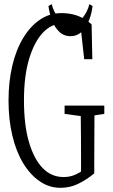

<svg xmlns="http://www.w3.org/2000/svg" viewBox="-20 -897 542 923"><path d="M481.4 -389.2Q481.4 -369.1 481.4 -349.6Q457.5 -345.2 434.1 -342.3Q433.6 -288.6 433.1 -114.3Q433.1 -85 433.1 -63.5Q394.5 -31.7 354.5 -12.7Q315.9 5.9 271 5.9Q216.8 5.9 171.9 -24.9Q126 -55.7 91.8 -111.8Q57.6 -168 39.3 -245.4Q21 -322.8 21 -413.6Q21 -504.4 39.3 -581.8Q57.6 -659.2 92.3 -715.8Q127 -772.5 173.3 -803.2Q219.2 -834 274.4 -834Q304.2 -834 329.6 -828.1Q378.9 -816.9 420.4 -779.8Q421.9 -700.7 423.8 -612.3Q423.8 -612.3 384.8 -612.3Q377 -685.1 369.6 -748Q358.9 -757.3 349.1 -763.7Q316.9 -783.7 280.3 -783.7Q227.5 -783.7 186.3 -740Q145 -696.3 120.1 -614.3Q95.2 -532.2 95.2 -414.6Q95.2 -296.9 118.9 -215.1Q142.6 -133.3 184.6 -89.6Q226.6 -45.9 285.6 -45.9Q318.4 -45.9 344.7 -58.6Q355.5 -63.5 369.6 -72.3Q369.6 -89.4 369.6 -114.3Q369.6 -253.9 368.2 -338.9Q329.6 -343.8 290.5 -349.6Q290.5 -369.1 290.5 -389.2Q290.5 -389.2 481.4 -389.2ZM212.9 -868.2Q212.9 -868.2 228.5 -877Q238.3 -838.9 259.3 -814.5Q282.7 -786.6 319.8 -786.6Q356.9 -786.6 379.4 -814.5Q399.9 -839.4 409.7 -877Q409.7 -877 424.8 -868.2Q421.4 -835 408.9 -801.5Q396.5 -768.1 374 -745.6Q351.6 -723.1 318.8 -723.1Q286.1 -723.1 263.7 -745.4Q241.2 -767.6 229.2 -801Q217.3 -834.5 212.9 -868.2Z"/></svg>

Font: Scarab Serif
Style: Light
Weight: 300
Designer: John Roberts
Foundry: Scarab
Version: 1.0